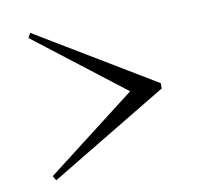

<svg xmlns="http://www.w3.org/2000/svg" viewBox="-58 -594 616 572"><g transform="rotate(-10 250.0 -308.0)"><path d="M68 -85 425 -300V-316L68 -531L60 -517L331 -308L60 -99Z"/></g></svg>

Font: Xanh Mono
Style: Regular
Weight: 400
Monospace: yes
Designer: Lam Bao, Duy Dao
Foundry: Yellow Type Foundry
Version: Version 3.101; ttfautohint (v1.8.3)